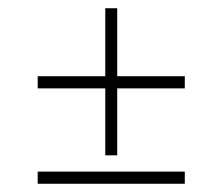

<svg xmlns="http://www.w3.org/2000/svg" viewBox="-20 -446 540 466"><path d="M71.5 -261H235.5V-426H264.5V-261H428.5V-231.5H264.5V-69H235.5V-231.5H71.5ZM71.5 -29.5H428.5V0H71.5Z"/></svg>

Font: Newsreader Text Light
Style: Regular
Weight: 300
Designer: Hugues Gentile
Foundry: Production Type
Version: Version 1.001